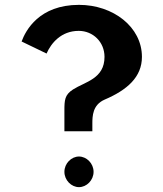

<svg xmlns="http://www.w3.org/2000/svg" viewBox="-20 -795 672 790"><path d="M245 -88C245 -53.3 273.7 -25 305 -25C336.3 -25 365 -53.3 365 -88C365 -122.7 336.3 -151 305 -151C273.7 -151 245 -122.7 245 -88ZM171.6 -574.7C190.2 -617.3 231.5 -668 304 -668C362.3 -668 410 -622.6 410 -561C410 -470.7 330.3 -458.8 280.5 -426.9C245.9 -404.7 245 -382.9 245 -339V-255H360V-286C360 -317.6 361.1 -363.3 410 -384.9C503.7 -424.9 564 -478.1 564 -561C564 -683.9 445.8 -775 305 -775C141 -775 85.6 -669.8 68.9 -624.3Z"/></svg>

Font: Hussar Ekologiczny
Style: Regular
Weight: 400
Foundry: Cannot Into Space Fonts
Version: Version 0.97